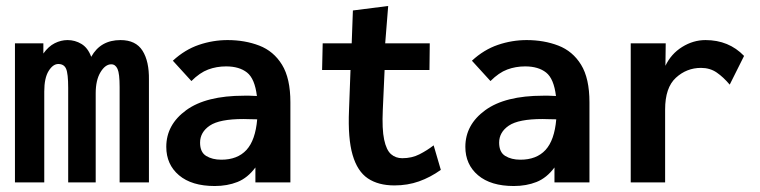

<svg xmlns="http://www.w3.org/2000/svg" viewBox="-20 -610 2540 642"><path d="M30 0V-465H125V-431Q142 -455 163 -465.5Q184 -476 206 -476Q231 -476 252.5 -463Q274 -450 285 -420Q316 -476 383 -476Q434 -476 456.5 -440.5Q479 -405 478 -343V0H380V-319Q380 -364 373 -379.5Q366 -395 352 -395Q332 -395 316 -368.5Q300 -342 300 -298V0H208V-316Q208 -364 201 -380Q194 -396 175 -396Q157 -396 142.5 -372.5Q128 -349 128 -304V0Z M698 12Q621 12 578.5 -24Q536 -60 536 -119Q536 -193 602.5 -241.5Q669 -290 796 -290Q803 -290 814.5 -290Q826 -290 839 -289Q832 -347 806 -367.5Q780 -388 736 -388Q704 -388 676 -377.5Q648 -367 620 -339L558 -407Q598 -444 645 -460Q692 -476 741 -476Q799 -476 847 -457.5Q895 -439 923 -393.5Q951 -348 951 -268V0H834V-50Q808 -15 774 -1.5Q740 12 698 12ZM649 -133Q649 -101 669.5 -88.5Q690 -76 720 -76Q774 -76 804 -108.5Q834 -141 840 -211Q827 -211 815 -211.5Q803 -212 794 -212Q714 -212 681.5 -190Q649 -168 649 -133Z M1299 10Q1245 10 1210 -13.5Q1175 -37 1159 -92Q1143 -147 1147 -241L1152 -376H1057L1059 -465H1156L1160 -575L1278 -590L1268 -465H1417L1416 -376H1266L1260 -243Q1257 -178 1264.5 -143Q1272 -108 1287.5 -94.5Q1303 -81 1325 -81Q1357 -81 1382.5 -94Q1408 -107 1430 -124L1454 -42Q1419 -17 1381 -3.5Q1343 10 1299 10Z M1698 12Q1621 12 1578.5 -24Q1536 -60 1536 -119Q1536 -193 1602.5 -241.5Q1669 -290 1796 -290Q1803 -290 1814.5 -290Q1826 -290 1839 -289Q1832 -347 1806 -367.5Q1780 -388 1736 -388Q1704 -388 1676 -377.5Q1648 -367 1620 -339L1558 -407Q1598 -444 1645 -460Q1692 -476 1741 -476Q1799 -476 1847 -457.5Q1895 -439 1923 -393.5Q1951 -348 1951 -268V0H1834V-50Q1808 -15 1774 -1.5Q1740 12 1698 12ZM1649 -133Q1649 -101 1669.5 -88.5Q1690 -76 1720 -76Q1774 -76 1804 -108.5Q1834 -141 1840 -211Q1827 -211 1815 -211.5Q1803 -212 1794 -212Q1714 -212 1681.5 -190Q1649 -168 1649 -133Z M2089 0V-465H2206L2205 -390Q2224 -430 2261 -453Q2298 -476 2339 -476Q2417 -476 2468 -423L2420 -327Q2399 -352 2376.5 -367.5Q2354 -383 2324 -383Q2276 -383 2240 -350Q2204 -317 2204 -244V0Z"/></svg>

Font: Inconsolata
Style: Bold
Weight: 700
Monospace: yes
Designer: Raph Levien, Cyreal, Brenton Simpson
Foundry: Raph Levien, Cyreal, Google
Version: Version 3.100; ttfautohint (v1.8.4.7-5d5b)